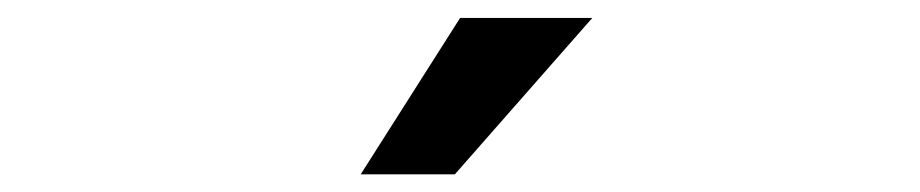

<svg xmlns="http://www.w3.org/2000/svg" viewBox="-20 -781 1040 217"><path d="M500 -760.7H649.4L494.1 -584H387.7Z"/></svg>

Font: GenEi Gothic M SemiBold
Style: Regular
Weight: 500
Designer: o_tamon (Modified); [Source Han Sans]
Ryoko NISHIZUKA  (kana & ideographs); Paul D. Hunt (Latin, Greek & Cyrillic); Wenl
Version: Version 1.1a;Original Version 1.004